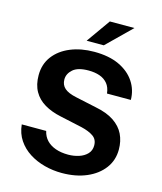

<svg xmlns="http://www.w3.org/2000/svg" viewBox="-134 -1027 960 1135"><g transform="rotate(15 346.0 -459.5)"><path d="M352 10Q298 10 246.5 -3.5Q195 -17 152.5 -44Q110 -71 82.8 -111.5Q55.5 -152 50 -206.5H199.5Q207 -173.5 228.2 -151Q249.5 -128.5 283.2 -116.5Q317 -104.5 360.5 -104.5Q395 -104.5 426 -114.5Q457 -124.5 476.5 -145Q496 -165.5 496 -196.5Q496 -233.5 469 -252.2Q442 -271 395.5 -282L260 -311.5Q202.5 -323.5 159.8 -348.8Q117 -374 94 -414.8Q71 -455.5 71 -514Q71 -581.5 108.2 -630.5Q145.5 -679.5 209.8 -705.8Q274 -732 354 -732Q444.5 -732 506.8 -702.8Q569 -673.5 602 -623.8Q635 -574 635.5 -513H489.5Q485.5 -550.5 466.5 -573.2Q447.5 -596 417.8 -606.2Q388 -616.5 350 -616.5Q284.5 -616.5 254.5 -590Q224.5 -563.5 224.5 -528.5Q224.5 -495.5 247.2 -475.2Q270 -455 320.5 -444.5L446 -417.5Q516 -404 559.5 -374.8Q603 -345.5 623 -304Q643 -262.5 643 -211Q643 -145.5 605.8 -95.8Q568.5 -46 503 -18Q437.5 10 352 10ZM292.5 -783.5 395.5 -929H546L397.5 -783.5Z"/></g></svg>

Font: Public Sans Thin
Style: Bold
Weight: 700
Version: Version 2.001